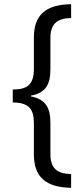

<svg xmlns="http://www.w3.org/2000/svg" viewBox="-20 -737 402 918"><path d="M320 161V95C250 94 221 65 221 -1V-151C221 -221 198 -263 128 -276V-280C196 -292 221 -331 221 -405V-555C221 -624 254 -649 320 -651V-717C195 -715 142 -662 142 -558V-407C142 -332 110 -309 41 -309V-247C118 -247 142 -215 142 -149V1C142 109 199 159 320 161Z"/></svg>

Font: Noto Sans Lao Looped ExtraCondensed
Style: Regular
Weight: 400
Width: 2
Designer: Mark Frömberg, Ben Mitchell
Foundry: The Fontpad Ltd
Version: Version 1.003